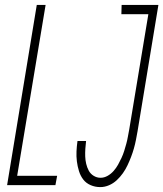

<svg xmlns="http://www.w3.org/2000/svg" viewBox="-20 -755 666 783"><path d="M389 8Q368 8 349.5 0Q331 -8 319.5 -23Q308 -38 302 -57.5Q296 -77 293.5 -97Q291 -117 292 -138Q293 -159 296 -180H331Q329 -164 328 -148Q327 -132 327.5 -117Q328 -102 331.5 -87Q335 -72 342 -59Q349 -46 362 -38Q375 -30 390 -30Q405 -30 419 -38Q433 -46 443.5 -58Q454 -70 461.5 -83.5Q469 -97 475.5 -111Q482 -125 486.5 -139.5Q491 -154 495 -168.5Q499 -183 501.5 -197.5Q504 -212 507 -227L585 -697H475L476 -735H626L541 -220Q538 -203 534.5 -185Q531 -167 526 -149.5Q521 -132 514.5 -115Q508 -98 500 -81Q492 -64 481 -48.5Q470 -33 456 -20Q442 -7 424.5 0.5Q407 8 389 8ZM9 0 130 -735H166L50 -38H213L206 0Z"/></svg>

Font: Iosevka SS04 XLt Ex Obl
Style: Regular
Weight: 200
Width: 7
Italic angle: -9°
Monospace: yes
Designer: Belleve Invis
Foundry: Belleve Invis
Version: Version 19.0.0; ttfautohint (v1.8.4)